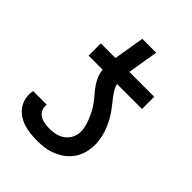

<svg xmlns="http://www.w3.org/2000/svg" viewBox="-195 -777 890 890"><g transform="rotate(45 250.0 -331.5)"><path d="M203 8Q180 8 157 5.5Q134 3 113 -4Q92 -11 74 -23.5Q56 -36 44 -53.5Q32 -71 27.5 -93.5Q23 -116 27 -139Q27 -140 27 -140.5Q27 -141 27 -142H117Q117 -142 117 -141.5Q117 -141 117 -141Q114 -124 121 -109Q128 -94 141 -86Q154 -78 170.5 -75Q187 -72 203 -72Q221 -72 239.5 -75.5Q258 -79 274.5 -89Q291 -99 302 -115.5Q313 -132 316 -150Q319 -171 314.5 -191.5Q310 -212 302.5 -231Q295 -250 285.5 -268Q276 -286 264 -302Q252 -318 239 -333Q226 -348 214.5 -364.5Q203 -381 195 -400Q187 -419 185 -440H93V-520H189L214 -671H305L280 -520H443V-440H279Q285 -419 296.5 -402Q308 -385 321 -369Q334 -353 346.5 -336Q359 -319 369 -301Q379 -283 387 -263.5Q395 -244 400 -223Q405 -202 406.5 -180Q408 -158 404 -136Q401 -114 391.5 -93Q382 -72 366.5 -54.5Q351 -37 331 -24.5Q311 -12 290 -4.5Q269 3 247 5.5Q225 8 203 8Z"/></g></svg>

Font: Iosevka SS04 Medium Oblique
Style: Regular
Weight: 500
Italic angle: -9°
Monospace: yes
Designer: Belleve Invis
Foundry: Belleve Invis
Version: Version 19.0.0; ttfautohint (v1.8.4)